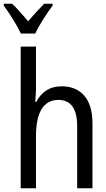

<svg xmlns="http://www.w3.org/2000/svg" viewBox="-51 -1010 571 1030"><path d="M61 -830H138C159 -876 201 -939 231 -980V-990H186C152 -955 134 -936 100 -896C70 -930 39 -967 14 -990H-31V-980C4 -933 40 -874 61 -830ZM60 0H142V-279C142 -403 180 -474 262 -474C330 -474 363 -426 363 -333V0H445V-350C445 -487 375 -547 281 -547C211 -547 170 -513 143 -463H138C139 -486 142 -509 142 -532V-760H60Z"/></svg>

Font: Noto Sans Mono ExtraCondensed
Style: Regular
Weight: 400
Width: 2
Designer: Monotype Design Team
Foundry: Monotype Imaging Inc.
Version: Version 2.014